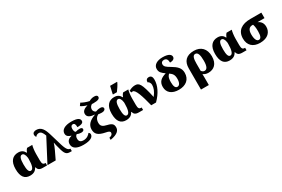

<svg xmlns="http://www.w3.org/2000/svg" viewBox="131 -2325 5993 4086"><g transform="rotate(-30 3127.0 -282.0)"><path d="M243 10C333 10 386 -24 418 -89H426C443 -32 468 0 561 0H661V-61H653C600 -61 581 -86 581 -174V-330C581 -408 595 -499 607 -536H479C448 -502 439 -478 428 -451H420C395 -503 351 -546 263 -546C130 -546 41 -460 41 -267C41 -75 113 10 243 10ZM307 -73C256 -73 237 -138 237 -268C237 -400 259 -467 314 -467C349 -467 380 -430 391 -343V-307C391 -175 368 -73 307 -73Z M671 0H873L969 -201C990 -245 1019 -316 1025 -344H1029C1032 -321 1043 -269 1077 -150C1116 -13 1159 0 1242 0H1270V-61H1265C1231 -61 1188 -80 1142 -232L1053 -530C1011 -671 960 -770 835 -770C790 -770 745 -750 745 -702C745 -673 757 -655 766 -640C782 -660 806 -685 851 -685C904 -685 935 -639 964 -559Z M1557 10C1738 10 1801 -48 1801 -110C1801 -133 1786 -150 1770 -158C1741 -121 1690 -74 1605 -74C1531 -74 1498 -106 1498 -173C1498 -224 1519 -249 1541 -261C1567 -248 1604 -239 1639 -239C1686 -239 1713 -255 1713 -288C1713 -318 1685 -330 1648 -330C1608 -330 1578 -323 1550 -314C1527 -319 1514 -358 1514 -404C1514 -454 1534 -485 1571 -485C1613 -485 1628 -452 1628 -382C1749 -382 1777 -414 1777 -453C1777 -501 1739 -550 1572 -550C1412 -550 1319 -493 1319 -400C1319 -336 1366 -307 1425 -290V-285C1356 -269 1302 -229 1302 -149C1302 -49 1386 10 1557 10Z M2105 206C2295 175 2341 103 2341 33C2341 -40 2313 -78 2203 -103C2101 -126 2058 -156 2058 -237C2058 -323 2102 -375 2149 -398C2167 -394 2197 -389 2237 -389C2293 -389 2323 -417 2323 -446C2323 -472 2301 -495 2254 -495C2203 -495 2163 -482 2137 -472C2108 -484 2080 -514 2080 -553C2080 -606 2109 -634 2140 -654C2154 -653 2167 -652 2178 -652C2297 -652 2337 -676 2337 -720C2337 -747 2319 -769 2258 -769C2203 -769 2158 -749 2132 -732C2066 -744 1979 -780 1941 -804L1897 -743C1931 -719 1993 -690 2047 -679C1954 -652 1904 -612 1904 -548C1904 -482 1950 -437 2079 -430V-424C1946 -376 1863 -303 1863 -190C1863 -77 1915 -17 2097 18C2160 30 2191 43 2191 78C2191 119 2160 142 2105 153Z M2630 -606H2727C2769 -663 2813 -725 2840 -784V-796H2670C2659 -743 2644 -673 2630 -621ZM2603 10C2693 10 2746 -24 2778 -89H2786C2803 -32 2828 0 2921 0H3021V-61H3013C2960 -61 2941 -86 2941 -174V-330C2941 -408 2955 -499 2967 -536H2839C2808 -502 2799 -478 2788 -451H2780C2755 -503 2711 -546 2623 -546C2490 -546 2401 -460 2401 -267C2401 -75 2473 10 2603 10ZM2667 -73C2616 -73 2597 -138 2597 -268C2597 -400 2619 -467 2674 -467C2709 -467 2740 -430 2751 -343V-307C2751 -175 2728 -73 2667 -73Z M3339 0C3481 -142 3554 -294 3554 -438C3554 -493 3539 -546 3472 -546C3425 -546 3397 -517 3397 -462C3418 -456 3455 -426 3455 -365C3455 -299 3430 -221 3354 -127C3273 -501 3229 -542 3129 -542C3072 -542 3016 -519 2975 -494L2996 -444C3003 -449 3014 -453 3025 -453C3095 -453 3157 -258 3221 0Z M3899 10C4071 10 4185 -79 4185 -244C4185 -366 4109 -427 3995 -495C3898 -552 3862 -579 3862 -636C3862 -673 3887 -702 3934 -702C4002 -702 4022 -653 4022 -586C4093 -586 4140 -613 4140 -664C4140 -707 4101 -765 3938 -765C3799 -765 3707 -706 3707 -610C3707 -529 3745 -495 3828 -435C3702 -398 3628 -342 3628 -214C3628 -71 3734 10 3899 10ZM3903 -61C3852 -61 3828 -111 3828 -218C3828 -338 3863 -374 3889 -393C3949 -348 3985 -316 3985 -211C3985 -110 3950 -61 3903 -61Z M4305 240H4498V49C4498 13 4497 -12 4496 -30C4527 -8 4565 11 4623 11C4756 11 4861 -70 4861 -258C4861 -445 4754 -551 4583 -551C4390 -551 4305 -446 4305 -283ZM4573 -66C4536 -66 4513 -89 4498 -110V-293C4498 -405 4516 -479 4576 -479C4639 -479 4665 -410 4665 -261C4665 -115 4628 -66 4573 -66Z M5145 10C5235 10 5288 -24 5320 -89H5328C5345 -32 5370 0 5463 0H5563V-61H5555C5502 -61 5483 -86 5483 -174V-330C5483 -408 5497 -499 5509 -536H5381C5350 -502 5341 -478 5330 -451H5322C5297 -503 5253 -546 5165 -546C5032 -546 4943 -460 4943 -267C4943 -75 5015 10 5145 10ZM5209 -73C5158 -73 5139 -138 5139 -268C5139 -400 5161 -467 5216 -467C5251 -467 5282 -430 5293 -343V-307C5293 -175 5270 -73 5209 -73Z M5895 10C6093 10 6178 -99 6178 -223C6178 -324 6126 -371 6066 -401H6236V-536H5964C5758 -536 5620 -448 5620 -252C5620 -90 5719 10 5895 10ZM5903 -59C5849 -59 5818 -125 5818 -242C5818 -353 5863 -401 5933 -401H5954C5966 -369 5978 -330 5978 -225C5978 -108 5951 -59 5903 -59Z"/></g></svg>

Font: UArctic Serif Black
Style: Regular
Weight: 900
Designer: Customization by Puisto advertising & original work Monotype Design Team
Foundry: Monotype Imaging Inc.
Version: Version 2.004